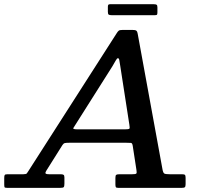

<svg xmlns="http://www.w3.org/2000/svg" viewBox="-72 -910 1007 930"><path d="M450.5 -852.5Q450.5 -842 454.5 -839.2Q458.5 -836.5 468 -836.5H679.5Q687.5 -836.5 689 -840Q690.5 -843.5 690.5 -851.5V-874Q690.5 -884 686.8 -886.8Q683 -889.5 673.5 -889.5H460.5Q454 -889.5 452.2 -886.2Q450.5 -883 450.5 -876ZM472.5 -589Q482 -604.5 488.2 -616.2Q494.5 -628 499 -628Q504.5 -628 505.8 -619Q507 -610 510.5 -590.5L554.5 -306.5Q557.5 -290 554.8 -286.8Q552 -283.5 533 -283.5H304Q279.5 -283.5 283.2 -289.8Q287 -296 295 -308.5ZM-51.5 -17.5Q-51.5 -6 -49.8 -3Q-48 0 -36 0H219Q233 0 236.5 -3.5Q240 -7 240 -20.5V-50.5Q240 -60.5 235.8 -63.2Q231.5 -66 222 -66H167Q150 -66 148.5 -70.5Q147 -75 152.5 -83.5L230.5 -207.5Q235.5 -215.5 242.2 -217Q249 -218.5 262.5 -218.5H540.5Q556 -218.5 562.5 -217.8Q569 -217 571 -203L589 -86Q591.5 -72.5 588 -69.2Q584.5 -66 568 -66H507.5Q495 -66 491 -63.2Q487 -60.5 487 -48V-17Q487 -7 489.2 -3.5Q491.5 0 501.5 0H807.5Q819.5 0 823.2 -3.2Q827 -6.5 827 -18V-48Q827 -59.5 823.8 -62.8Q820.5 -66 809.5 -66H750.5Q729.5 -66 723.8 -69.5Q718 -73 715 -90L595.5 -743.5Q594 -752.5 591.8 -757.2Q589.5 -762 584.2 -763.5Q579 -765 568 -765H521.5Q507.5 -765 503 -761.2Q498.5 -757.5 493.5 -749.5L66.5 -83Q61.5 -75 58.2 -70.5Q55 -66 41 -66H-35.5Q-47 -66 -49.2 -62.2Q-51.5 -58.5 -51.5 -47.5Z"/></svg>

Font: Besley Medium
Style: Italic
Weight: 500
Italic angle: -13°
Designer: Owen Earl
Foundry: indestructible type*
Version: Version 2.001